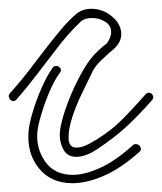

<svg xmlns="http://www.w3.org/2000/svg" viewBox="-30 -412 369 437"><path d="M144 -55Q124 -55 115 -70.5Q106 -86 106 -105Q106 -120 113.5 -146Q121 -172 133.5 -201Q146 -230 161.5 -256Q177 -282 194 -297Q203 -306 213 -313Q223 -327 223 -339Q223 -354 209.5 -362.5Q196 -371 180 -371Q163 -371 154 -363Q140 -350 124.5 -332.5Q109 -315 92 -292Q74 -269 54 -242.5Q34 -216 8 -186Q5 -182 0 -182Q-5 -182 -8.5 -188Q-12 -194 -8 -199Q18 -228 38.5 -255Q59 -282 76 -304Q94 -327 109.5 -345.5Q125 -364 141 -378Q156 -392 178 -392Q204 -392 225 -374.5Q246 -357 246 -334Q246 -314 225 -297L220 -293Q210 -284 199.5 -274Q189 -264 182 -252Q171 -229 157.5 -201.5Q144 -174 135 -147Q126 -120 126 -99Q126 -76 144 -76Q157 -76 174.5 -85.5Q192 -95 208 -106.5Q224 -118 232 -125Q254 -144 302 -198Q305 -201 309 -201Q314 -201 317.5 -195.5Q321 -190 316 -184Q285 -149 258 -124Q231 -99 192 -73Q177 -63 165 -59Q153 -55 144 -55ZM135 5Q86 5 58.5 -29Q31 -63 35 -113Q36 -128 44 -155.5Q52 -183 64.5 -211.5Q77 -240 90 -258Q93 -262 98 -262Q103 -262 107 -257Q111 -252 106 -246Q94 -230 82.5 -203Q71 -176 63.5 -150Q56 -124 55 -111Q52 -74 73 -44Q94 -14 136 -14Q162 -14 197 -29.5Q232 -45 273 -82Q275 -84 279 -84Q286 -84 289.5 -77.5Q293 -71 287 -66Q244 -28 205.5 -11.5Q167 5 135 5Z"/></svg>

Font: Neonderthaw
Style: Regular
Weight: 400
Designer: Robert E. Leuschke
Foundry: Robert E. Leuschke
Version: Version 1.010; ttfautohint (v1.8.3)